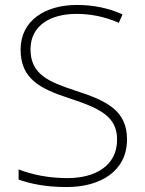

<svg xmlns="http://www.w3.org/2000/svg" viewBox="-20 -744 584 774"><path d="M492 -182C492 -299 410 -338 283 -379C177 -414 103 -444 103 -545C103 -643 186 -688 288 -688C343 -688 400 -678 459 -652L474 -686C416 -712 356 -724 290 -724C163 -724 63 -662 63 -544C63 -426 142 -386 259 -348C383 -307 452 -275 452 -181C452 -75 363 -26 252 -26C172 -26 107 -41 55 -61V-20C102 -4 160 10 249 10C385 10 492 -54 492 -182Z"/></svg>

Font: Noto Sans Ethiopic ExtraLight
Style: Regular
Weight: 200
Designer: Monotype Design Team
Foundry: Monotype Imaging Inc.
Version: Version 2.102